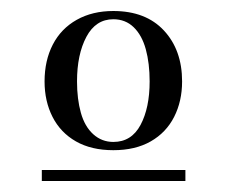

<svg xmlns="http://www.w3.org/2000/svg" viewBox="-20 -743 413 349"><path d="M186 -470Q146 -470 118 -486Q90 -502 75.5 -530.5Q61 -559 61 -595Q61 -633 76 -662Q91 -691 119.5 -707Q148 -723 186 -723Q245 -723 278 -687.5Q311 -652 311 -595Q311 -559 296.5 -530.5Q282 -502 254 -486Q226 -470 186 -470ZM56 -414V-434H317V-414ZM186 -485Q219 -485 235.5 -516Q252 -547 252 -595Q252 -628 245 -653.5Q238 -679 223 -693.5Q208 -708 186 -708Q154 -708 137 -676Q120 -644 120 -595Q120 -563 127 -538Q134 -513 149.5 -499Q165 -485 186 -485Z"/></svg>

Font: Kalnia
Style: Regular
Weight: 400
Designer: Frida Medrano
Foundry: Frida Medrano
Version: Version 1.105